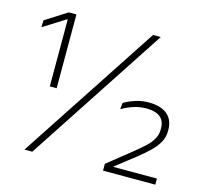

<svg xmlns="http://www.w3.org/2000/svg" viewBox="-95 -745 907 852"><g transform="rotate(15 358.5 -319.5)"><path d="M123 -300V-607.5H120L19 -544L20 -576L119 -639H154.5V-300ZM87 0 506.5 -639H542L123 0ZM448 0V-31.5L553 -115.5Q584.5 -140.5 605.5 -160.2Q626.5 -180 637.2 -199.8Q648 -219.5 648 -243.5V-247Q648 -282 626.5 -299.2Q605 -316.5 563.5 -316.5Q532.5 -316.5 504.2 -307.2Q476 -298 451 -283L454 -312.5Q473 -324.5 503 -334.8Q533 -345 566.5 -345Q622 -345 651.5 -320.2Q681 -295.5 681 -249V-244.5Q681 -216.5 668.2 -193Q655.5 -169.5 632 -146.8Q608.5 -124 575.5 -98L488.5 -30V-21.5L475 -28H688V0Z"/></g></svg>

Font: Anek Latin Medium ExtraLight
Style: Regular
Weight: 250
Version: Version 1.003